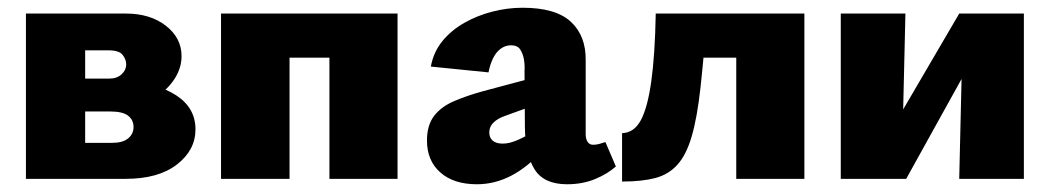

<svg xmlns="http://www.w3.org/2000/svg" viewBox="-20 -462 2712 496"><path d="M47 0V-427H305Q368 -427 408.5 -395.5Q449 -364 449 -317Q449 -283 427 -252.5Q405 -222 369 -203.5Q333 -185 289 -185L308 -248Q386 -248 435.5 -215.5Q485 -183 485 -128Q485 -74 437 -37Q389 0 305 0ZM200 -93H270Q297 -93 311 -104.5Q325 -116 325 -134Q325 -152 311 -163Q297 -174 265 -174H157V-259H263Q282 -259 294 -270Q306 -281 306 -296Q306 -308 297 -320Q288 -332 260 -332H200Z M831 0V-427H1007V0ZM551 0V-427H728V0ZM639 -313V-427H914V-313Z M1445 14Q1385 14 1361 -24.5Q1337 -63 1336 -132L1335 -279Q1336 -294 1333.5 -308.5Q1331 -323 1324 -334Q1317 -345 1300 -345Q1286 -345 1274 -336.5Q1262 -328 1254 -312Q1246 -296 1242 -275L1093 -290Q1100 -328 1123 -356Q1146 -384 1179.5 -403Q1213 -422 1252 -432Q1291 -442 1330 -442Q1416 -442 1455 -405.5Q1494 -369 1493 -306V-115Q1493 -103 1498 -95.5Q1503 -88 1512 -88Q1520 -88 1527.5 -90Q1535 -92 1544 -95L1571 -32Q1550 -13 1517.5 0.5Q1485 14 1445 14ZM1212 14Q1152 14 1117.5 -16.5Q1083 -47 1083 -99Q1083 -138 1101 -162Q1119 -186 1152.5 -200.5Q1186 -215 1230 -227L1395 -271L1399 -204L1283 -162Q1266 -156 1255 -145.5Q1244 -135 1244 -120Q1244 -106 1253 -98.5Q1262 -91 1279 -91Q1297 -91 1320 -101.5Q1343 -112 1368 -127L1385 -76Q1343 -30 1300.5 -8Q1258 14 1212 14Z M1587 7V-118Q1618 -119 1635.5 -151.5Q1653 -184 1662.5 -252Q1672 -320 1674 -427H1807Q1798 -312 1789.5 -235Q1781 -158 1767 -110Q1753 -62 1730 -36.5Q1707 -11 1672.5 -2Q1638 7 1587 7ZM1882 0V-427H2058V0ZM1768 -313V-427H1954V-313Z M2458 0 2468 -427H2625V0ZM2152 0V-427H2319L2309 0ZM2258 0V-85L2458 -427H2510V-341L2321 0Z"/></svg>

Font: Ysabeau Office Black
Style: Regular
Weight: 900
Designer: Christian Thalmann (Catharsis Fonts)
Version: Version 2.001;gftools[0.9.30]; featfreeze: tnum,lnum,ss02